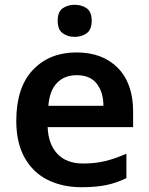

<svg xmlns="http://www.w3.org/2000/svg" viewBox="-20 -772 622 802"><path d="M299 -553Q409 -553 472.5 -488Q536 -423 536 -307V-241H179Q182 -169 220 -129Q258 -89 327 -89Q379 -89 421 -99.5Q463 -110 508 -130V-28Q467 -8 424 1Q381 10 321 10Q241 10 179.5 -20.5Q118 -51 83 -113Q48 -175 48 -267Q48 -407 117.5 -480Q187 -553 299 -553ZM300 -458Q250 -458 218.5 -426Q187 -394 182 -330H412Q412 -386 384.5 -422Q357 -458 300 -458ZM292 -752Q321 -752 342 -737.5Q363 -723 363 -685Q363 -648 342 -633Q321 -618 292 -618Q263 -618 242 -633Q221 -648 221 -685Q221 -723 242 -737.5Q263 -752 292 -752Z"/></svg>

Font: Noto Sans Lisu SemiBold
Style: Regular
Weight: 600
Designer: Monotype Design Team. David Williams.
Foundry: Monotype Imaging Inc.
Version: Version 2.102; ttfautohint (v1.8.4.7-5d5b)